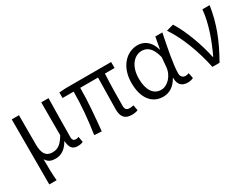

<svg xmlns="http://www.w3.org/2000/svg" viewBox="-57 -1122 2478 1889"><g transform="rotate(-30 1182.0 -177.5)"><path d="M94 199H177C170 113 169 66 169 -44C196 1 232 11 279 11C339 11 393 -22 434 -94H437C442 -19 468 13 527 13C555 13 573 8 588 1L577 -62C563 -57 554 -55 544 -55C521 -55 506 -68 506 -97C506 -234 510 -391 512 -540H429V-167C376 -74 330 -58 280 -58C206 -58 176 -110 176 -207V-540H94Z M1141 13C1171 13 1193 8 1211 1L1200 -61C1179 -57 1165 -55 1156 -55C1122 -55 1105 -70 1105 -109C1105 -165 1106 -345 1113 -472H1223V-540H708L632 -535V-472H758C758 -323 743 -153 719 0L802 5C817 -148 833 -317 833 -472H1035C1034 -350 1029 -174 1029 -115C1029 -31 1061 13 1141 13Z M1499 13C1570 13 1628 -25 1670 -99H1674C1671 -23 1713 13 1775 13C1806 13 1827 6 1841 -1L1829 -63C1818 -59 1804 -55 1791 -55C1761 -55 1738 -75 1738 -112C1738 -213 1776 -396 1805 -540H1725L1701 -407H1698C1669 -514 1598 -554 1529 -554C1405 -554 1293 -446 1293 -260C1293 -82 1377 13 1499 13ZM1515 -56C1428 -56 1377 -131 1377 -261C1377 -408 1455 -485 1537 -485C1588 -485 1648 -459 1678 -333L1669 -230C1663 -135 1589 -56 1515 -56Z M2062 0H2143C2251 -189 2314 -352 2342 -540H2260C2247 -391 2186 -224 2119 -83H2114C2083 -234 2011 -434 1934 -554L1853 -532C1947 -393 2021 -197 2062 0Z"/></g></svg>

Font: Noto Sans HK DemiLight
Style: Regular
Weight: 350
Designer: Ryoko NISHIZUKA 西塚涼子 (kana, bopomofo & ideographs); Paul D. Hunt (Latin, Greek & Cyrillic); Sandoll Communications 산돌커뮤니
Foundry: Adobe
Version: Version 2.004;hotconv 1.0.118;makeotfexe 2.5.65603